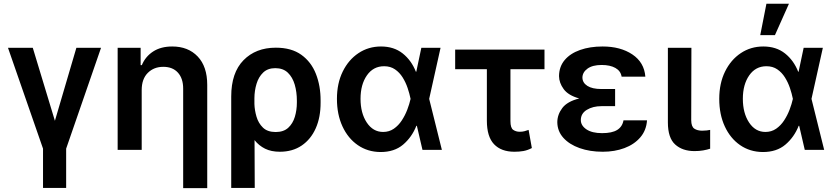

<svg xmlns="http://www.w3.org/2000/svg" viewBox="-20 -801 4468 1026"><path d="M22.7 -545.5H155.2L273.4 -155.5L388.1 -545.5H519.9L333.5 -6.7V203.1H209.9V-6.7Z M737.2 -319.6V0H608.7V-545.5H731.5V-452.8H737.9Q756.7 -498.6 798.1 -525.6Q839.5 -552.6 900.6 -552.6Q985.4 -552.6 1036.4 -499.1Q1087.4 -445.7 1087.4 -347.3V204.5H958.8V-327.4Q958.8 -381.7 930.8 -412.8Q902.7 -443.9 852.6 -443.9Q802.2 -443.9 769.7 -411.4Q737.2 -378.9 737.2 -319.6Z M1215.6 203.1V-285.5Q1215.6 -412.3 1281.2 -479.2Q1346.9 -546.2 1453.8 -546.2Q1537.3 -546.2 1590.2 -508.2Q1643.1 -470.2 1668.3 -405.9Q1693.5 -341.6 1693.2 -262.8V-252.8Q1693.5 -174.7 1667.3 -115.6Q1641 -56.5 1592.2 -23.3Q1543.3 9.9 1475.5 9.9Q1429.3 9.9 1396.5 -6.4Q1363.6 -22.7 1340.2 -52.2L1341.3 203.1ZM1339.5 -245.4Q1340.6 -212 1350.7 -177.4Q1360.8 -142.8 1385.1 -119.1Q1409.4 -95.5 1453.1 -95.5Q1495.4 -95.5 1520.1 -118.1Q1544.7 -140.6 1555.6 -176.7Q1566.4 -212.7 1566.4 -252.8V-262.8Q1566.4 -309.3 1554.9 -348.9Q1543.3 -388.5 1518.1 -412.6Q1492.9 -436.8 1451 -436.8Q1410.9 -436.8 1386.4 -413.4Q1361.9 -389.9 1350.9 -353.3Q1339.8 -316.8 1339.5 -276.6Z M2012.8 11.4Q1944.2 10.7 1891.9 -25.6Q1839.5 -61.8 1810 -125.7Q1780.5 -189.6 1780.5 -272.7Q1780.5 -355.5 1811.4 -418.5Q1842.3 -481.5 1895.6 -517Q1948.9 -552.6 2016 -552.6Q2085.2 -552.6 2131.9 -515.4Q2178.6 -478.3 2202.4 -417.6H2204.5L2231.5 -545.5H2334.2L2273.4 -272.7L2341.3 0H2237.6L2207.7 -128.6H2204.9Q2181.1 -68.2 2134.1 -28.2Q2087 11.7 2012.8 11.4ZM2174 -272.7 2173.7 -274.1Q2168.3 -300.8 2158.2 -330.8Q2148.1 -360.8 2131.6 -387.3Q2115.1 -413.7 2090.7 -430.4Q2066.4 -447.1 2032.7 -447.1Q1974.8 -447.1 1940.7 -398.3Q1906.6 -349.4 1906.6 -273.1Q1906.6 -196.4 1940 -146.1Q1973.4 -95.9 2027.3 -95.9Q2059.7 -95.9 2084.5 -113.1Q2109.4 -130.3 2127.1 -157.5Q2144.9 -184.7 2156.4 -215Q2168 -245.4 2173.7 -271.3Z M2889.6 -535.9V-431.1H2707.7V-154.1Q2707.7 -117.2 2722.5 -107.1Q2737.2 -96.9 2757.1 -96.9Q2772.7 -96.9 2783.4 -100.1Q2794 -103.3 2804.7 -106.9L2822.1 -9.9Q2799 2.1 2777.3 6Q2755.7 9.9 2728.7 9.9Q2658.4 9.9 2620 -30.4Q2581.7 -70.7 2581.7 -156.2V-431.1H2412.3V-535.9Z M3267 -285.2V-233.7H3193.9Q3148.1 -233.7 3115.9 -214.1Q3083.8 -194.6 3083.8 -159.4Q3083.8 -130 3113.8 -109.7Q3143.8 -89.5 3197.4 -89.5Q3250.7 -89.5 3278.2 -106.7Q3305.8 -123.9 3311.8 -158H3437.5Q3433.9 -104.4 3401.5 -66.8Q3369 -29.1 3316.8 -9.6Q3264.6 9.9 3201 9.9Q3132.1 9.9 3077.2 -9.6Q3022.4 -29.1 2990.4 -64.6Q2958.5 -100.1 2958.1 -148.4Q2958.5 -188.9 2984.9 -223.9Q3011.4 -258.9 3075.3 -274.9Q3016.7 -291.2 2992.2 -324.8Q2967.7 -358.3 2967.3 -394.2Q2967.7 -444.6 2997.3 -479.9Q3027 -515.3 3079.5 -533.9Q3132.1 -552.6 3200.3 -552.6Q3295.8 -552.6 3359.2 -510.1Q3422.6 -467.7 3428.6 -391.3H3301.8Q3296.9 -421.9 3268.5 -437.9Q3240.1 -453.8 3195 -453.8Q3146.3 -453.8 3119.5 -434.3Q3092.7 -414.8 3092.3 -386.4Q3092.7 -358.7 3118.8 -342Q3144.9 -325.3 3193.9 -325.3H3267Z M3549 -545.5H3674.7L3673.7 -158.7Q3674 -124.3 3690.3 -113.5Q3706.7 -102.6 3732.6 -102.6Q3745.7 -102.6 3756.7 -104Q3767.8 -105.5 3774.9 -106.9V-6.4Q3758.9 -1.1 3737.7 2.7Q3716.6 6.4 3691.4 6.4Q3627.1 6.4 3588.1 -28.8Q3549 -63.9 3549 -147Z M4055.8 11.4Q3987.2 10.7 3934.8 -25.6Q3882.5 -61.8 3853 -125.7Q3823.5 -189.6 3823.5 -272.7Q3823.5 -355.5 3854.4 -418.5Q3885.3 -481.5 3938.6 -517Q3991.8 -552.6 4058.9 -552.6Q4128.2 -552.6 4174.9 -515.4Q4221.6 -478.3 4245.4 -417.6H4247.5L4274.5 -545.5H4377.1L4316.4 -272.7L4384.2 0H4280.5L4250.7 -128.6H4247.9Q4224.1 -68.2 4177 -28.2Q4130 11.7 4055.8 11.4ZM4217 -272.7 4216.6 -274.1Q4211.3 -300.8 4201.2 -330.8Q4191.1 -360.8 4174.5 -387.3Q4158 -413.7 4133.7 -430.4Q4109.4 -447.1 4075.6 -447.1Q4017.8 -447.1 3983.7 -398.3Q3949.6 -349.4 3949.6 -273.1Q3949.6 -196.4 3983 -146.1Q4016.3 -95.9 4070.3 -95.9Q4102.6 -95.9 4127.5 -113.1Q4152.3 -130.3 4170.1 -157.5Q4187.9 -184.7 4199.4 -215Q4210.9 -245.4 4216.6 -271.3ZM4042.6 -613.3 4075.6 -781.2H4196L4121.1 -613.3Z"/></svg>

Font: Inter UI Semi Bold
Style: Regular
Weight: 600
Designer: Rasmus Andersson
Foundry: rsms
Version: 3.2;8d6f07862